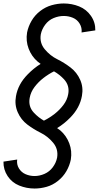

<svg xmlns="http://www.w3.org/2000/svg" viewBox="-32 -918 569 1106"><path d="M167 168Q121 168 79 151Q37 134 12 96.5Q-13 59 -12 13L67 1Q63 29 77 52Q91 75 115.5 85.5Q140 96 167 96Q196 96 224.5 83.5Q253 71 272 45.5Q291 20 297 -10Q305 -59 274 -96Q243 -133 202.5 -153Q162 -173 125.5 -200.5Q89 -228 70 -271.5Q51 -315 60 -364Q72 -433 127 -489Q162 -525 202 -550Q194 -556 185 -563Q150 -593 133 -637.5Q116 -682 124 -731Q131 -766 150 -798.5Q169 -831 199.5 -854.5Q230 -878 265.5 -888Q301 -898 335 -898Q382 -898 424 -881Q466 -864 492 -826.5Q518 -789 517 -743L438 -731Q441 -758 427 -781.5Q413 -805 388 -815.5Q363 -826 335 -826Q306 -826 277 -814Q248 -802 228.5 -776Q209 -750 203 -720Q195 -671 226 -634Q257 -597 297.5 -577Q338 -557 374.5 -529Q411 -501 430 -458Q449 -415 440 -366Q428 -297 373 -241Q338 -205 297 -180Q306 -174 315 -167Q350 -137 367 -92.5Q384 -48 376 1Q369 36 350.5 68Q332 100 302 124Q272 148 237 158Q202 168 167 168ZM221 -223Q253 -239 282 -261.5Q311 -284 333 -313Q355 -342 361 -376Q370 -425 337 -461Q311 -489 279 -507Q247 -491 218 -468.5Q189 -446 167 -417Q145 -388 139 -354Q130 -304 163 -269Q189 -241 221 -223Z"/></svg>

Font: Iosevka SS08
Style: Italic
Weight: 400
Italic angle: -10°
Monospace: yes
Designer: Belleve Invis
Foundry: Belleve Invis
Version: 2.1.0; ttfautohint (v1.8.2)